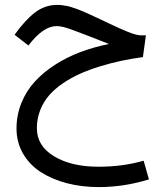

<svg xmlns="http://www.w3.org/2000/svg" viewBox="-20 -451 671 778"><path d="M421.4 -272.9Q407.2 -278.3 385 -287.1Q362.8 -295.9 341.3 -304.2Q256.8 -337.4 235.8 -341.8Q221.7 -345.2 209 -345.2Q154.8 -345.2 95.2 -266.6L39.1 -310.1Q81.5 -369.6 121.8 -400.4Q162.1 -431.2 212.4 -431.2Q222.2 -431.2 233.2 -429.7Q244.1 -428.2 252.9 -426.5Q261.7 -424.8 274.4 -420.4Q287.1 -416 294.4 -413.6Q301.8 -411.1 316.9 -404.5Q332 -397.9 337.9 -395.3Q343.8 -392.6 361.1 -384.5Q378.4 -376.5 383.8 -374Q395 -368.7 419.9 -356.9Q444.8 -345.2 459.7 -338.4Q474.6 -331.5 494.1 -323.5Q513.7 -315.4 528.3 -311.5Q543 -307.6 553.7 -307.6Q562.5 -307.6 571.3 -308.1L559.1 -219.7Q513.2 -213.4 471.7 -204.6Q430.2 -195.8 386.2 -182.4Q342.3 -168.9 305.4 -152.6Q268.6 -136.2 235.4 -113.8Q202.1 -91.3 179.2 -64.9Q156.2 -38.6 142.8 -4.4Q129.4 29.8 129.4 68.4Q129.4 140.6 199.5 182.6Q269.5 224.6 379.4 224.6Q477.1 224.6 562 200.2L583.5 275.9Q482.4 307.1 380.4 307.1Q311 307.1 250.7 291.3Q190.4 275.4 145 246.1Q99.6 216.8 73.2 171.1Q46.9 125.5 46.9 69.8Q46.9 15.1 66.7 -33.7Q86.4 -82.5 120.8 -120.1Q155.3 -157.7 202.9 -188.5Q250.5 -219.2 305.2 -239.7Q359.9 -260.3 421.4 -272.9Z"/></svg>

Font: Samim FD
Style: FD
Weight: 400
Foundry: DejaVu fonts team - Redesigned by Saber Rastikerdar
Version: Version 4.0.5